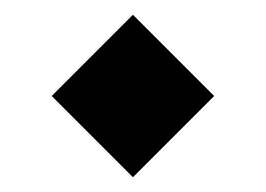

<svg xmlns="http://www.w3.org/2000/svg" viewBox="-20 -460 360 260"><path d="M160 -220 50 -330 160 -440 270 -330Z"/></svg>

Font: Rowdies
Style: Regular
Weight: 400
Designer: Jaikishan Patel
Version: Version 1.000; ttfautohint (v1.8.3)